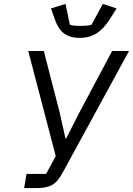

<svg xmlns="http://www.w3.org/2000/svg" viewBox="-20 -958 677 978"><path d="M103 0H164.1C234 0 264.9 -14.9 301.1 -82L637.1 -698.2H551.1L384.9 -386L316.1 -251.1H313.9L283 -388.8L203.1 -698.2H123.9L263.8 -163L214.8 -72.1H115.1ZM239.7 -915.1 259.9 -858C280.9 -797.9 315.7 -764.9 386.7 -764.9C447.8 -764.9 495.7 -791.9 538 -858L573.9 -915.1L503.9 -937.9L446 -832C430.8 -827.1 408 -826 388.8 -826C375.7 -826 348.7 -827.1 335.9 -832L313.9 -937.9Z"/></svg>

Font: Margiela Mono Italic Italic
Style: Regular
Weight: 400
Designer: Mike Abbink, Paul van der Laan, Pieter van Rosmalen
Foundry: Bold Monday
Version: Version 2.003 2021